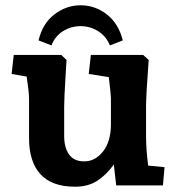

<svg xmlns="http://www.w3.org/2000/svg" viewBox="-20 -702 668 727"><path d="M90 -179V-329Q90 -353 81 -412L24 -422L32 -494H212L232 -475L229 -427Q223 -331 223 -299V-187Q223 -143 241.5 -117Q260 -91 299 -91Q341 -91 370.5 -129Q400 -167 400 -231V-329Q400 -344 392 -410L316 -422L324 -494H522L543 -475Q533 -340 533 -299V-190Q533 -136 541 -75L603 -69L597 0H420L411 -79Q382 -39 347.5 -17Q313 5 264 5Q177 5 133.5 -42Q90 -89 90 -179ZM285 -603Q249 -603 218.5 -584Q188 -565 175 -530L126 -549Q141 -613 186 -647.5Q231 -682 285 -682Q340 -682 384.5 -647.5Q429 -613 445 -549L396 -530Q382 -565 351.5 -584Q321 -603 285 -603Z"/></svg>

Font: Andada Pro ExtraBold
Style: Regular
Weight: 800
Designer: Carolina Giovagnoli
Foundry: Huerta Tipografica
Version: Version 3.005; ttfautohint (v1.8.4)